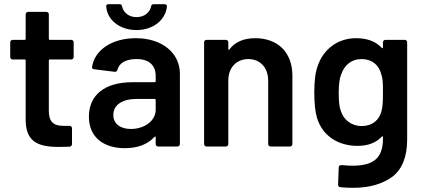

<svg xmlns="http://www.w3.org/2000/svg" viewBox="-20 -702 2029 920"><path d="M333 -499C333 -506 328 -511 321 -511H219C216 -511 214 -513 214 -516V-633C214 -640 209 -645 202 -645H115C108 -645 103 -640 103 -633V-516C103 -513 101 -511 98 -511H41C34 -511 29 -506 29 -499V-429C29 -422 34 -417 41 -417H98C101 -417 103 -415 103 -412V-127C104 -27 156 2 261 2L313 1C321 0 325 -5 325 -12V-87C325 -94 320 -99 313 -99H283C235 -99 214 -120 214 -171V-412C214 -415 216 -417 219 -417H321C328 -417 333 -422 333 -429Z M607 -84C558 -84 523 -108 523 -151C523 -200 566 -228 637 -228H721C724 -228 726 -226 726 -223V-176C726 -123 672 -84 607 -84ZM631 -519C515 -519 432 -461 421 -380V-378C421 -374 425 -371 432 -370L529 -358H532C537 -358 541 -361 543 -368C551 -400 583 -419 634 -419C695 -419 726 -389 726 -337V-313C726 -310 724 -308 721 -308H614C482 -308 406 -247 406 -143C406 -43 478 8 578 8C640 8 687 -10 720 -46C721 -47 722 -48 723 -48C724 -48 726 -48 726 -44V-12C726 -5 731 0 738 0H830C837 0 842 -5 842 -12V-349C842 -447 758 -519 631 -519ZM634 -558C714 -558 773 -606 780 -671C780 -678 776 -682 768 -682H716C709 -682 705 -678 704 -671C697 -640 670 -620 634 -620C599 -620 572 -640 565 -671C564 -678 560 -682 553 -682H500C493 -682 489 -679 489 -672V-670C494 -605 555 -558 634 -558Z M1203 -519C1148 -519 1106 -501 1079 -465C1078 -464 1078 -463 1077 -463C1077 -463 1074 -463 1074 -467V-499C1074 -506 1069 -511 1062 -511H970C963 -511 958 -506 958 -499V-12C958 -5 963 0 970 0H1062C1069 0 1074 -5 1074 -12V-317C1074 -378 1113 -419 1170 -419C1227 -419 1265 -377 1265 -316V-12C1265 -5 1270 0 1277 0H1369C1376 0 1381 -5 1381 -12V-340C1381 -451 1311 -519 1203 -519Z M1815 -475C1815 -471 1813 -471 1812 -471C1811 -471 1810 -472 1809 -473C1780 -504 1739 -519 1686 -519C1598 -519 1529 -466 1502 -385C1491 -356 1486 -313 1486 -258C1486 -209 1490 -168 1499 -137C1527 -46 1606 -3 1693 -3C1743 -3 1782 -18 1809 -47C1810 -48 1811 -49 1812 -49C1813 -49 1815 -49 1815 -45V-37C1815 56 1769 92 1669 92C1654 92 1636 91 1617 89C1608 89 1603 93 1603 100L1600 182C1600 190 1604 194 1611 195C1631 197 1651 198 1672 198C1749 198 1812 180 1860 145C1907 109 1931 49 1931 -34V-499C1931 -506 1926 -511 1919 -511H1827C1820 -511 1815 -506 1815 -499ZM1808 -170C1797 -127 1765 -98 1713 -98C1664 -98 1626 -128 1613 -171C1606 -188 1603 -217 1603 -258C1603 -298 1607 -327 1615 -346C1630 -390 1664 -419 1712 -419C1763 -419 1796 -390 1807 -346C1814 -325 1815 -310 1815 -259C1815 -207 1813 -190 1808 -170Z"/></svg>

Font: Barlow SemiBold Numbers
Style: Regular
Weight: 600
Designer: Jeremy Tribby
Foundry: Tribby Type
Version: Version 1.408